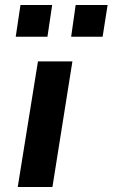

<svg xmlns="http://www.w3.org/2000/svg" viewBox="-20 -749 451 769"><path d="M51 0 132 -503H270L190 0ZM265 -602 283 -729H411L391 -602ZM43 -602 62 -729H189L170 -602Z"/></svg>

Font: Nunito Sans 6pt
Style: Bold Italic
Weight: 700
Italic angle: -9°
Version: Version 3.101;gftools[0.9.27]